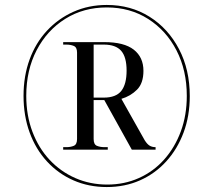

<svg xmlns="http://www.w3.org/2000/svg" viewBox="-20 -745 822 775"><path d="M411 10Q338 10 276.5 -17Q215 -44 169.5 -93.5Q124 -143 99.5 -210.5Q75 -278 75 -358Q75 -438 99.5 -505Q124 -572 169.5 -621Q215 -670 276.5 -697.5Q338 -725 411 -725Q508 -725 583.5 -677.5Q659 -630 702.5 -547Q746 -464 746 -357Q746 -277 721 -210Q696 -143 651 -93.5Q606 -44 545 -17Q484 10 411 10ZM413 0Q482 0 541 -26.5Q600 -53 643 -101.5Q686 -150 710 -215Q734 -280 734 -358Q734 -461 692.5 -541.5Q651 -622 578 -668.5Q505 -715 411 -715Q317 -715 243.5 -669Q170 -623 128 -542.5Q86 -462 86 -358Q86 -279 111 -213Q136 -147 180.5 -99.5Q225 -52 284.5 -26Q344 0 413 0ZM235 -141V-151H248Q265 -151 278 -156.5Q291 -162 291 -184V-533Q291 -554 278 -559.5Q265 -565 248 -565H235V-575H401Q481 -575 520 -544.5Q559 -514 559 -459Q559 -409 533 -383Q507 -357 470 -346L564 -179Q574 -163 584 -157Q594 -151 608 -151V-141H512L401 -341H358V-184Q358 -162 371 -156.5Q384 -151 402 -151H415V-141ZM399 -351Q448 -351 469.5 -378Q491 -405 491 -460Q491 -515 469 -540Q447 -565 399 -565H358V-351Z"/></svg>

Font: Noto Serif Display SemiCondensed Medium
Style: Italic
Weight: 500
Width: 4
Italic angle: -12°
Designer: Monotype Design Team
Foundry: Monotype Imaging Inc.
Version: Version 2.009